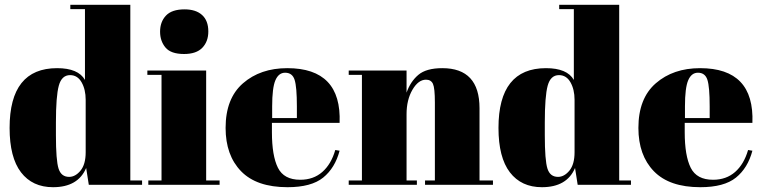

<svg xmlns="http://www.w3.org/2000/svg" viewBox="-20 -770 3181 800"><path d="M268 -33Q294 -33 315.5 -59Q337 -85 337 -136V-354Q337 -397 320 -427Q303 -457 272 -457Q237 -457 225 -413Q213 -369 213 -259V-207Q213 -102 224 -67.5Q235 -33 268 -33ZM350 0 339 -70Q305 10 201 10Q115 10 67.5 -52Q20 -114 20 -237Q20 -486 218 -486Q306 -486 334 -437V-732H273V-750H523V-18H572V0Z M647 -638Q647 -679 671.5 -705Q696 -731 749 -731Q796 -731 822 -707.5Q848 -684 848 -639Q848 -597 823 -571Q798 -545 747 -545Q692 -545 669.5 -572Q647 -599 647 -638ZM594 -476H839V-18H895V0H598V-18H653V-458H594Z M920 -237Q920 -360 992.5 -423Q1065 -486 1177 -486Q1404 -486 1395 -258H1113V-219Q1113 -121 1138 -71Q1163 -21 1231 -21Q1286 -21 1323 -53.5Q1360 -86 1377 -145L1395 -142Q1376 -70 1326.5 -30Q1277 10 1178 10Q1049 10 984.5 -56.5Q920 -123 920 -237ZM1114 -278H1217V-327Q1217 -408 1207.5 -437.5Q1198 -467 1168 -467Q1141 -467 1127.5 -435.5Q1114 -404 1114 -327Z M1433 -476H1674V-384Q1690 -430 1723 -458Q1756 -486 1823 -486Q1978 -486 1978 -319V-18H2034V0H1751V-18H1792V-343Q1792 -403 1784 -420.5Q1776 -438 1755 -438Q1723 -438 1698.5 -396Q1674 -354 1674 -294V-18H1717V0H1433V-18H1488V-458H1433Z M2305 -33Q2331 -33 2352.5 -59Q2374 -85 2374 -136V-354Q2374 -397 2357 -427Q2340 -457 2309 -457Q2274 -457 2262 -413Q2250 -369 2250 -259V-207Q2250 -102 2261 -67.5Q2272 -33 2305 -33ZM2387 0 2376 -70Q2342 10 2238 10Q2152 10 2104.5 -52Q2057 -114 2057 -237Q2057 -486 2255 -486Q2343 -486 2371 -437V-732H2310V-750H2560V-18H2609V0Z M2640 -237Q2640 -360 2712.5 -423Q2785 -486 2897 -486Q3124 -486 3115 -258H2833V-219Q2833 -121 2858 -71Q2883 -21 2951 -21Q3006 -21 3043 -53.5Q3080 -86 3097 -145L3115 -142Q3096 -70 3046.5 -30Q2997 10 2898 10Q2769 10 2704.5 -56.5Q2640 -123 2640 -237ZM2834 -278H2937V-327Q2937 -408 2927.5 -437.5Q2918 -467 2888 -467Q2861 -467 2847.5 -435.5Q2834 -404 2834 -327Z"/></svg>

Font: Abril Fatface
Style: Regular
Weight: 400
Designer: Veronika Burian, Jos Scaglione
Foundry: TypeTogether
Version: Version 1.001